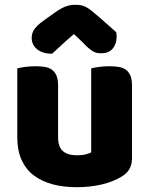

<svg xmlns="http://www.w3.org/2000/svg" viewBox="-20 -764 622 800"><path d="M52 -479Q62 -482 83.5 -485Q105 -488 128 -488Q150 -488 167.5 -485Q185 -482 197 -473Q209 -464 215.5 -448.5Q222 -433 222 -408V-193Q222 -152 242 -134.5Q262 -117 300 -117Q323 -117 337.5 -121Q352 -125 360 -129V-479Q370 -482 391.5 -485Q413 -488 436 -488Q458 -488 475.5 -485Q493 -482 505 -473Q517 -464 523.5 -448.5Q530 -433 530 -408V-104Q530 -54 488 -29Q453 -7 404.5 4.5Q356 16 299 16Q245 16 199.5 4Q154 -8 121 -33Q88 -58 70 -97.5Q52 -137 52 -193ZM288 -622Q254 -593 235 -575Q216 -557 197 -540Q158 -540 135 -558.5Q112 -577 112 -606Q112 -626 123 -642Q134 -658 160 -677L209 -712Q233 -729 252.5 -736.5Q272 -744 292 -744Q305 -744 315.5 -742.5Q326 -741 337 -735.5Q348 -730 361 -719.5Q374 -709 394 -692L464 -630Q465 -625 465.5 -621Q466 -617 466 -612Q466 -581 449.5 -561.5Q433 -542 402 -542Q392 -542 384 -543.5Q376 -545 367.5 -550Q359 -555 348 -564.5Q337 -574 322 -590Z"/></svg>

Font: Baloo Tammudu
Style: Regular
Weight: 400
Designer: Omkar Shende and Ek Type
Foundry: Ek Type
Version: Version 1.007;PS 1.000;hotconv 1.0.88;makeotf.lib2.5.647800